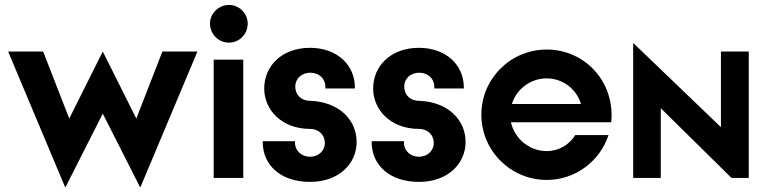

<svg xmlns="http://www.w3.org/2000/svg" viewBox="-20 -722 3114 779"><path d="M244 37H246L397 -261L548 37H550L781 -513H639L533 -241L398 -511H396L261 -241L155 -513H13Z M847 -480V0H967V-480ZM909 -549C951 -549 985 -583 985 -627C985 -667 951 -702 909 -702C867 -702 832 -667 832 -627C832 -583 867 -549 909 -549Z M1238 16C1355 16 1427 -58 1427 -146C1427 -235 1356 -309 1238 -313C1202 -313 1178 -337 1178 -371C1178 -403 1204 -427 1239 -427C1274 -427 1300 -403 1300 -371V-363H1420V-366C1420 -461 1345 -528 1238 -528C1122 -528 1052 -453 1052 -363C1052 -276 1123 -199 1238 -199C1273 -199 1298 -175 1298 -142C1298 -110 1272 -86 1238 -86C1204 -86 1177 -110 1177 -142V-149H1046V-146C1046 -50 1121 16 1238 16Z M1680 16C1797 16 1869 -58 1869 -146C1869 -235 1798 -309 1680 -313C1644 -313 1620 -337 1620 -371C1620 -403 1646 -427 1681 -427C1716 -427 1742 -403 1742 -371V-363H1862V-366C1862 -461 1787 -528 1680 -528C1564 -528 1494 -453 1494 -363C1494 -276 1565 -199 1680 -199C1715 -199 1740 -175 1740 -142C1740 -110 1714 -86 1680 -86C1646 -86 1619 -110 1619 -142V-149H1488V-146C1488 -50 1563 16 1680 16Z M2198 8C2315 8 2414 -68 2449 -174H2314C2290 -135 2248 -109 2198 -109C2128 -109 2068 -159 2053 -226H2460C2476 -388 2355 -521 2198 -521C2052 -521 1933 -403 1933 -257C1933 -110 2052 8 2198 8ZM2057 -300C2075 -360 2132 -404 2198 -404C2264 -404 2320 -360 2337 -300Z M2549 0H2661V-283L2948 0H3018V-513H2905V-206L2551 -546H2549Z"/></svg>

Font: Lineal
Style: Bold
Weight: 700
Designer: Created by Frank Adebiaye with contributions from Anton Moglia & Ariel Martín Pérez
Created by Frank ADEBIAYE with FontF
Foundry: Velvetyne Type Foundry
Version: Version 2.000;Glyphs 3.2 (3227)